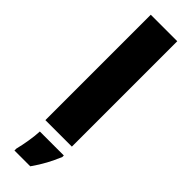

<svg xmlns="http://www.w3.org/2000/svg" viewBox="-328 -810 979 979"><g transform="rotate(45 161.5 -320.5)"><path d="M257 -51V-811H66V-51ZM260 21V10H87C86 48 75 114 64 156V170H178C216 116 237 75 260 21Z"/></g></svg>

Font: Noto Sans Tamil UI Black
Style: Regular
Weight: 900
Designer: Jelle Bosma - Monotype Design Team
Foundry: Monotype Imaging Inc.
Version: Version 2.004